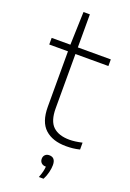

<svg xmlns="http://www.w3.org/2000/svg" viewBox="-179 -801 738 1089"><g transform="rotate(20 189.5 -257.0)"><path d="M292 9Q210.5 9 164.8 -32.8Q119 -74.5 119 -166V-500.5H6V-540.5H119L125.5 -740H164V-540.5H363V-500.5H164V-173.5Q164 -96.5 198.5 -64.2Q233 -32 298 -32Q330.5 -32 374 -42V-0.5Q351.5 5 332.2 7Q313 9 292 9ZM207.5 226Q216 205 220 188.2Q224 171.5 225 157H223.5Q207 157 197.2 147.5Q187.5 138 187.5 123Q187.5 108 196.8 98.8Q206 89.5 221.5 89.5Q259.5 89.5 259.5 135.5Q259.5 154 253.8 178.5Q248 203 236 226Z"/></g></svg>

Font: Encode Sans Semi Expanded ExtraLight
Style: Regular
Weight: 200
Width: 6
Designer: Multiple Designers
Foundry: Impallari Type
Version: Version 3.000; ttfautohint (v1.8.3) -l 8 -r 50 -G 200 -x 14 